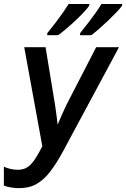

<svg xmlns="http://www.w3.org/2000/svg" viewBox="-33 -956 647 985"><path d="M65.9 9.3Q43 9.3 22.5 5.6Q2 2 -13.2 -3.9V-101.1Q2.9 -92.8 22.2 -88.9Q41.5 -85 58.6 -85Q79.1 -85 95.5 -91.8Q111.8 -98.6 125.7 -113.3Q139.6 -127.9 153.6 -150.6Q167.5 -173.3 184.1 -205.6L91.3 -713.9H200.7L249 -420.4Q251.5 -405.8 253.9 -386.7Q256.3 -367.7 258.8 -349.4Q261.2 -331.1 262.7 -316.4Q272.9 -340.8 284.4 -367.2Q295.9 -393.6 308.1 -418.5L460.4 -713.9H577.6L289.6 -178.2Q257.3 -118.7 225.6 -76.9Q193.8 -35.2 155.8 -12.9Q117.7 9.3 65.9 9.3ZM377.4 -775.4 378.4 -786.6Q398.9 -812 419.4 -838.6Q439.9 -865.2 457.8 -890.4Q475.6 -915.5 487.3 -935.5H593.8L593.3 -926.8Q583 -912.6 564 -892.6Q544.9 -872.6 522.2 -850.8Q499.5 -829.1 476.8 -809.3Q454.1 -789.6 435.5 -775.4ZM209 -775.4 210 -786.6Q231 -812 251.5 -838.9Q272 -865.7 289.6 -890.9Q307.1 -916 319.3 -935.5H425.3L424.8 -926.8Q415 -912.6 396.2 -892.6Q377.4 -872.6 354.7 -851.1Q332 -829.6 308.6 -809.8Q285.2 -790 265.1 -775.4Z"/></svg>

Font: Open Sans SemiCondensed SemiBold
Style: Italic
Weight: 600
Width: 4
Italic angle: -12°
Designer: Monotype Design Team
Foundry: Monotype Imaging Inc.
Version: Version 3.000